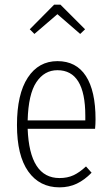

<svg xmlns="http://www.w3.org/2000/svg" viewBox="-20 -795 479 826"><path d="M389 -241H99Q107 -29 236 -29Q270 -29 296 -41Q322 -53 350 -79L374 -52Q344 -21 310.5 -5Q277 11 236 11Q150 11 101.5 -57.5Q53 -126 53 -257Q53 -390 99.5 -461Q146 -532 227 -532Q308 -532 349.5 -468Q391 -404 391 -282Q391 -261 389 -241ZM347 -297Q347 -493 227 -493Q171 -493 136.5 -441.5Q102 -390 99 -277H347ZM128 -649 108 -669 213 -775H240L346 -669L325 -649L227 -734Z"/></svg>

Font: Fira Sans Extra Condensed ExtraLight
Style: Regular
Weight: 275
Width: 1
Designer: Carrois Corporate & Edenspiekermann AG
Foundry: Carrois Corporate GbR & Edenspiekermann AG
Version: Version 4.203